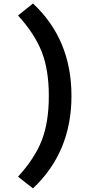

<svg xmlns="http://www.w3.org/2000/svg" viewBox="-20 -918 540 1077"><path d="M81.1 73.2Q174.8 -29.3 214.4 -130.9Q253.9 -232.4 253.9 -379.9Q253.9 -526.4 213.9 -627.9Q173.8 -729.5 81.1 -831.1L165 -898.4Q380.9 -697.3 380.9 -379.9Q380.9 -64.5 165 138.7Z"/></svg>

Font: GenEi Gothic M Regular
Style: Bold
Weight: 700
Designer: o_tamon (Modified); [Source Han Sans]
Ryoko NISHIZUKA  (kana & ideographs); Paul D. Hunt (Latin, Greek & Cyrillic); Wenl
Version: Version 1.1a;Original Version 1.004